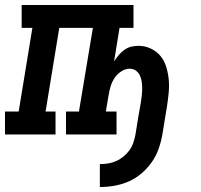

<svg xmlns="http://www.w3.org/2000/svg" viewBox="-37 -540 807 771"><path d="M364 211V119Q380 119 396.5 116.5Q413 114 429 107Q445 100 459 88.5Q473 77 483 63Q493 49 498.5 32.5Q504 16 507 0Q512 -33 517.5 -65.5Q523 -98 529 -131Q531 -145 532.5 -158.5Q534 -172 534 -185.5Q534 -199 532 -212.5Q530 -226 524.5 -237.5Q519 -249 508.5 -256.5Q498 -264 484 -264Q466 -264 449.5 -253Q433 -242 422.5 -226Q412 -210 407 -192.5Q402 -175 399 -157L388 -92H431V0H228V-92H280L336 -428H201L146 -92H186V0H-17V-92H38L93 -428H50V-520H499V-428H443L421 -293Q429 -306 439 -318Q449 -330 462 -339.5Q475 -349 490 -352.5Q505 -356 519 -356Q545 -356 568.5 -345Q592 -334 607.5 -315Q623 -296 630.5 -271.5Q638 -247 640.5 -221.5Q643 -196 640.5 -169Q638 -142 634 -116L615 0Q610 29 600 57.5Q590 86 572.5 111Q555 136 531 156.5Q507 177 479 189Q451 201 422 206Q393 211 364 211Z"/></svg>

Font: Iosevka Etoile SmBdObl
Style: Regular
Weight: 600
Italic angle: -9°
Designer: Belleve Invis
Foundry: Belleve Invis
Version: Version 15.5.2; ttfautohint (v1.8.4)